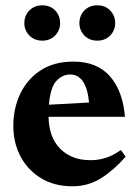

<svg xmlns="http://www.w3.org/2000/svg" viewBox="-20 -672 508 706"><path d="M250 -445.5Q336.5 -445.5 384 -391.8Q431.5 -338 439.5 -242.5H158.5Q160 -166 202 -124.5Q244 -83 312 -83Q343 -83 369.8 -91.8Q396.5 -100.5 424.5 -120.5L442 -96Q400.5 -48 352.8 -17.5Q305 13 246.5 13Q180.5 13 131.8 -16.2Q83 -45.5 56 -95.8Q29 -146 29 -209.5Q29 -273.5 54.5 -327.2Q80 -381 129.2 -413.2Q178.5 -445.5 250 -445.5ZM238 -398Q208.5 -398 186.8 -373.8Q165 -349.5 160 -287L307.5 -295Q297.5 -398 238 -398ZM135.5 -522.5Q106.5 -522.5 88 -541.5Q69.5 -560.5 69.5 -587Q69.5 -614.5 88 -633.5Q106.5 -652.5 135.5 -652.5Q164.5 -652.5 182.8 -633.5Q201 -614.5 201 -587Q201 -560.5 182.8 -541.5Q164.5 -522.5 135.5 -522.5ZM337.5 -522.5Q308.5 -522.5 290.2 -541.5Q272 -560.5 272 -587Q272 -614.5 290.2 -633.5Q308.5 -652.5 337.5 -652.5Q367 -652.5 385.2 -633.5Q403.5 -614.5 403.5 -587Q403.5 -560.5 385.2 -541.5Q367 -522.5 337.5 -522.5Z"/></svg>

Font: Newsreader 16pt
Style: Bold
Weight: 700
Designer: Hugues Gentile
Foundry: Production Type
Version: Version 1.003; ttfautohint (v1.8.3)